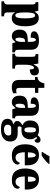

<svg xmlns="http://www.w3.org/2000/svg" viewBox="1440 -2246 1040 3960"><g transform="rotate(90 1960.0 -266.0)"><path d="M7 225V169H20Q27 169 39.5 164.5Q52 160 62 146.5Q72 133 72 106V-409Q72 -456 60 -468Q48 -480 27 -480H24V-536H200L220 -463H224Q241 -499 272 -522.5Q303 -546 351 -546Q434 -546 478 -478.5Q522 -411 522 -265Q522 -120 478.5 -54Q435 12 349 12Q308 12 281.5 -5Q255 -22 237 -53H232Q234 -29 235 -1.5Q236 26 236 58V104Q236 132 246 146Q256 160 268 164.5Q280 169 287 169H317V225ZM298 -62Q331 -62 345 -112Q359 -162 359 -264Q359 -362 345.5 -416Q332 -470 301 -470Q261 -470 248.5 -415.5Q236 -361 236 -266Q236 -162 248.5 -112Q261 -62 298 -62Z M723 10Q669 10 630 -30Q591 -70 591 -154Q591 -236 637 -274.5Q683 -313 775 -317L843 -320V-374Q843 -486 800 -486Q781 -486 769 -458.5Q757 -431 757 -378Q690 -378 658 -394Q626 -410 626 -446Q626 -482 652 -505Q678 -528 720.5 -539Q763 -550 814 -550Q910 -550 958 -512Q1006 -474 1006 -380V-126Q1006 -86 1017 -71Q1028 -56 1056 -56H1059V0H872L852 -64H843Q815 -24 791 -7Q767 10 723 10ZM789 -64Q814 -64 829 -99Q844 -134 844 -191V-265L819 -262Q784 -258 770.5 -230.5Q757 -203 757 -150Q757 -109 765 -86.5Q773 -64 789 -64Z M1088 0V-56H1092Q1121 -56 1136 -68.5Q1151 -81 1151 -128V-412Q1151 -456 1138.5 -468Q1126 -480 1099 -480H1095V-536H1290L1308 -439H1312Q1333 -495 1364 -521.5Q1395 -548 1444 -548Q1493 -548 1514 -522Q1535 -496 1535 -455Q1535 -406 1501 -383.5Q1467 -361 1411 -361Q1411 -402 1404.5 -424Q1398 -446 1375 -446Q1356 -446 1342.5 -421Q1329 -396 1322 -357Q1315 -318 1315 -277V-123Q1315 -79 1328.5 -67.5Q1342 -56 1365 -56H1395V0Z M1769 10Q1705 10 1666.5 -25.5Q1628 -61 1628 -149V-468H1567V-520Q1602 -521 1625.5 -535.5Q1649 -550 1661 -566Q1672 -580 1682.5 -603.5Q1693 -627 1699 -660H1792V-536H1896V-468H1792V-163Q1792 -120 1801.5 -100Q1811 -80 1840 -80Q1877 -80 1904 -89V-18Q1889 -10 1855 0Q1821 10 1769 10Z M2085 10Q2031 10 1992 -30Q1953 -70 1953 -154Q1953 -236 1999 -274.5Q2045 -313 2137 -317L2205 -320V-374Q2205 -486 2162 -486Q2143 -486 2131 -458.5Q2119 -431 2119 -378Q2052 -378 2020 -394Q1988 -410 1988 -446Q1988 -482 2014 -505Q2040 -528 2082.5 -539Q2125 -550 2176 -550Q2272 -550 2320 -512Q2368 -474 2368 -380V-126Q2368 -86 2379 -71Q2390 -56 2418 -56H2421V0H2234L2214 -64H2205Q2177 -24 2153 -7Q2129 10 2085 10ZM2151 -64Q2176 -64 2191 -99Q2206 -134 2206 -191V-265L2181 -262Q2146 -258 2132.5 -230.5Q2119 -203 2119 -150Q2119 -109 2127 -86.5Q2135 -64 2151 -64Z M2641 234Q2430 234 2430 100Q2430 50 2462 18.5Q2494 -13 2549 -18Q2523 -29 2499.5 -48Q2476 -67 2476 -103Q2476 -137 2501 -162Q2526 -187 2566 -209Q2524 -224 2494.5 -262.5Q2465 -301 2465 -365Q2465 -454 2512 -502Q2559 -550 2660 -550Q2694 -550 2718.5 -543.5Q2743 -537 2767 -523Q2788 -546 2809.5 -564Q2831 -582 2865 -582Q2894 -582 2909.5 -564Q2925 -546 2925 -522Q2925 -497 2911 -478Q2897 -459 2860 -459Q2860 -484 2849 -494.5Q2838 -505 2830 -505Q2820 -505 2813.5 -501.5Q2807 -498 2802 -495Q2823 -475 2838 -444.5Q2853 -414 2853 -370Q2853 -289 2807 -238.5Q2761 -188 2660 -188Q2651 -188 2635.5 -189.5Q2620 -191 2612 -193Q2604 -188 2595 -174Q2586 -160 2586 -143Q2586 -126 2597 -118.5Q2608 -111 2622 -111H2722Q2811 -111 2855 -71Q2899 -31 2899 41Q2899 131 2835.5 182.5Q2772 234 2641 234ZM2658 -250Q2693 -250 2702.5 -282Q2712 -314 2712 -365Q2712 -418 2703 -452.5Q2694 -487 2659 -487Q2625 -487 2615 -451.5Q2605 -416 2605 -364Q2605 -315 2615 -282.5Q2625 -250 2658 -250ZM2644 172Q2705 172 2740 147.5Q2775 123 2775 80Q2775 54 2762.5 38.5Q2750 23 2721 23H2614Q2602 23 2587.5 30Q2573 37 2562.5 53.5Q2552 70 2552 99Q2552 136 2579.5 154Q2607 172 2644 172Z M3189 10Q3071 10 3013.5 -62.5Q2956 -135 2956 -265Q2956 -406 3014.5 -478Q3073 -550 3179 -550Q3277 -550 3333.5 -488.5Q3390 -427 3390 -308V-257H3120Q3122 -158 3149.5 -112.5Q3177 -67 3231 -67Q3274 -67 3299 -92.5Q3324 -118 3338 -155Q3353 -151 3363.5 -139Q3374 -127 3374 -109Q3374 -82 3355.5 -54.5Q3337 -27 3296.5 -8.5Q3256 10 3189 10ZM3230 -322Q3231 -398 3219.5 -440.5Q3208 -483 3183 -483Q3157 -483 3139.5 -441.5Q3122 -400 3122 -322ZM3114 -619Q3127 -640 3144 -665.5Q3161 -691 3177 -717.5Q3193 -744 3201 -766H3363V-756Q3355 -743 3335.5 -723.5Q3316 -704 3290.5 -682Q3265 -660 3238 -640Q3211 -620 3189 -606H3114Z M3688 10Q3570 10 3512.5 -62.5Q3455 -135 3455 -265Q3455 -406 3513.5 -478Q3572 -550 3678 -550Q3776 -550 3832.5 -488.5Q3889 -427 3889 -308V-257H3619Q3621 -158 3648.5 -112.5Q3676 -67 3730 -67Q3773 -67 3798 -92.5Q3823 -118 3837 -155Q3852 -151 3862.5 -139Q3873 -127 3873 -109Q3873 -82 3854.5 -54.5Q3836 -27 3795.5 -8.5Q3755 10 3688 10ZM3729 -322Q3730 -398 3718.5 -440.5Q3707 -483 3682 -483Q3656 -483 3638.5 -441.5Q3621 -400 3621 -322Z"/></g></svg>

Font: Noto Serif Tamil ExtraCondensed Black
Style: Regular
Weight: 900
Width: 2
Designer: Indian Type Foundry, Tom Grace, and the Monotype Design Team
Foundry: Monotype Imaging Inc.
Version: Version 2.004; ttfautohint (v1.8.4.7-5d5b)